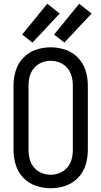

<svg xmlns="http://www.w3.org/2000/svg" viewBox="-20 -995 540 1023"><path d="M153 -768 98 -811 232 -975 298 -923ZM323 -768 268 -811 402 -975 468 -923ZM250 8Q210 8 171.5 -5Q133 -18 104.5 -47.5Q76 -77 64 -116Q52 -155 52 -195V-540Q52 -580 64 -619Q76 -658 104.5 -687.5Q133 -717 171.5 -730Q210 -743 250 -743Q290 -743 328.5 -730Q367 -717 395.5 -687.5Q424 -658 436 -619Q448 -580 448 -540V-195Q448 -155 436 -116Q424 -77 395.5 -47.5Q367 -18 328.5 -5Q290 8 250 8ZM250 -64Q275 -64 298.5 -73.5Q322 -83 338.5 -102.5Q355 -122 361.5 -146Q368 -170 368 -195V-540Q368 -565 361.5 -589Q355 -613 338.5 -632.5Q322 -652 298.5 -661.5Q275 -671 250 -671Q225 -671 201.5 -661.5Q178 -652 161.5 -632.5Q145 -613 138.5 -589Q132 -565 132 -540V-195Q132 -170 138.5 -146Q145 -122 161.5 -102.5Q178 -83 201.5 -73.5Q225 -64 250 -64Z"/></svg>

Font: Iosevka SS08
Style: Regular
Weight: 400
Monospace: yes
Designer: Belleve Invis
Foundry: Belleve Invis
Version: 2.1.0; ttfautohint (v1.8.2)